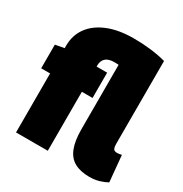

<svg xmlns="http://www.w3.org/2000/svg" viewBox="-175 -883 978 1026"><g transform="rotate(30 313.5 -370.0)"><path d="M519 10Q464 10 427.5 -10Q391 -30 373.5 -74.5Q356 -119 356 -190V-587Q356 -587 346.5 -587.5Q337 -588 331 -588Q308 -588 292 -581.5Q276 -575 267.5 -561Q259 -547 259 -526V-520H324V-364H258V0H62V-364H7V-510L62 -520V-535Q62 -600 97 -648Q132 -696 198 -723Q264 -750 358 -750Q411 -750 461.5 -744Q512 -738 556 -726V-215Q556 -199 559 -190Q562 -181 568.5 -178Q575 -175 583 -175Q589 -175 596 -176Q603 -177 612 -179L627 -18Q608 -7 580.5 1.5Q553 10 519 10Z"/></g></svg>

Font: Georama SemiCondensed Black
Style: Regular
Weight: 900
Width: 4
Designer: Jean-Baptiste Levee
Foundry: Production Type
Version: Version 1.001